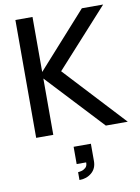

<svg xmlns="http://www.w3.org/2000/svg" viewBox="-107 -790 843 1155"><g transform="rotate(-10 315.0 -212.5)"><path d="M282.5 295V247Q289.5 247 303.5 243.5Q317.5 240 329.2 229.5Q341 219 340.5 197.5H282.5V92H388V197.5Q388 243 357.2 269Q326.5 295 282.5 295ZM70 0V-720H174.5V-384L476 -720H606L287.5 -368.5L629.5 0H495.5L174.5 -344V0Z"/></g></svg>

Font: Manrope ExtraLight SemiBold
Style: Regular
Weight: 600
Version: Version 4.504